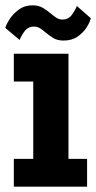

<svg xmlns="http://www.w3.org/2000/svg" viewBox="-35 -702 362 722"><path d="M17 0V-104.5H90V-395.5H17V-500H222.5V-104.5H292.5V0ZM204 -549.5Q180.5 -549.5 165 -559.2Q149.5 -569 137 -579.5Q126.5 -588.5 116.2 -595.2Q106 -602 93.5 -602Q70 -602 56.8 -583.8Q43.5 -565.5 39 -551.5L-15 -597Q-12 -609.5 1 -629.8Q14 -650 35.8 -666Q57.5 -682 87 -682Q110 -682 126 -672.5Q142 -663 155 -652Q166 -642.5 176.5 -635.5Q187 -628.5 200.5 -628.5Q222.5 -628.5 235.8 -647Q249 -665.5 254 -679.5L306.5 -633.5Q303.5 -619.5 291.2 -599.8Q279 -580 257.5 -564.8Q236 -549.5 204 -549.5Z"/></svg>

Font: Trispace Condensed SemiBold
Style: Regular
Weight: 600
Width: 3
Designer: Tyler Finck
Foundry: Etcetera Type Company
Version: Version 1.210; ttfautohint (v1.8.3)